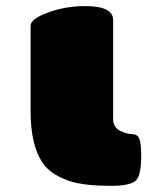

<svg xmlns="http://www.w3.org/2000/svg" viewBox="-20 -600 482 628"><path d="M350.1 -534.2V-210.9Q350.1 -183.6 373 -171.9Q397 -161.1 413.1 -161.1Q430.2 -161.1 436 -145Q441.9 -128.9 441.9 -92.8Q441.9 -25.4 423.8 -8.8Q405.8 7.8 341.8 7.8Q275.4 7.8 232.4 -1.2Q189.5 -10.3 152.8 -34.2Q80.1 -83.5 80.1 -237.8V-516.1Q80.1 -538.1 137.2 -559.1Q193.8 -580.1 258.8 -580.1Q350.1 -580.1 350.1 -534.2Z"/></svg>

Font: GGS TheRock Black
Style: Regular
Weight: 900
Designer: Rodrigo Fuenzalida (2012); Goodgame Studios (2014)
Foundry: Rodrigo Fuenzalida,2012;  GGS,2014
Version: Version 1.002 | FøM Mod